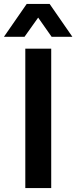

<svg xmlns="http://www.w3.org/2000/svg" viewBox="-37 -951 386 971"><path d="M91 0V-705H222V0ZM-17 -765 98 -931H214L329 -765H224L156 -862L87 -765Z"/></svg>

Font: Nunito Sans 7pt SemiCondensed
Style: Bold
Weight: 700
Width: 4
Designer: Vernon Adams
Foundry: Vernon Adams
Version: Version 3.101;gftools[0.9.27]